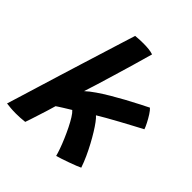

<svg xmlns="http://www.w3.org/2000/svg" viewBox="-218 -861 1020 1020"><g transform="rotate(45 292.5 -351.0)"><path d="M367.5 24Q363.5 8 354.5 -17.5Q345.5 -43 333 -72.2Q320.5 -101.5 306.8 -129.2Q293 -157 279.8 -178.2Q266.5 -199.5 255.5 -209Q249 -205 237.5 -198Q226 -191 213.5 -183.2Q201 -175.5 191.5 -169.2Q182 -163 178.5 -160.5Q172.5 -139 164.5 -113.5Q156.5 -88 148.5 -63.2Q140.5 -38.5 134 -18.2Q127.5 2 123.5 12.5Q107 14.5 90.2 15.5Q73.5 16.5 57.5 16.5Q36.5 16.5 18 15Q-0.5 13.5 -14 11.5Q-6.5 -11.5 7.2 -57Q21 -102.5 39.5 -162.5Q58 -222.5 78.5 -289.8Q99 -357 120 -424Q141 -491 159.5 -550.8Q178 -610.5 192.2 -655.8Q206.5 -701 213.5 -723.5Q228.5 -725 243.5 -725.8Q258.5 -726.5 273.5 -726.5Q294 -726.5 313 -724.5Q332 -722.5 346.5 -717.5Q332.5 -667 315.8 -610Q299 -553 282.5 -497.5Q266 -442 252 -396.5Q238 -351 229 -324Q250 -343.5 280.2 -364.2Q310.5 -385 345.5 -405.8Q380.5 -426.5 415.8 -445.8Q451 -465 482.8 -481.2Q514.5 -497.5 538.5 -509.5Q548.5 -501 561 -481.5Q573.5 -462 584.2 -441Q595 -420 599 -407.5Q577 -396 544.5 -378.5Q512 -361 477.2 -342.2Q442.5 -323.5 412.5 -306.2Q382.5 -289 364.5 -278Q374.5 -269.5 388.5 -250.8Q402.5 -232 418.2 -206.5Q434 -181 450.2 -150.8Q466.5 -120.5 481 -88.8Q495.5 -57 506 -26Q498.5 -22 480 -14.8Q461.5 -7.5 439.2 0.5Q417 8.5 397.2 15Q377.5 21.5 367.5 24Z"/></g></svg>

Font: Grandstander Thin SemiBold
Style: Italic
Weight: 600
Italic angle: -15°
Version: Version 1.200